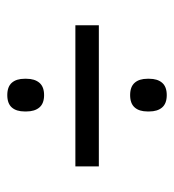

<svg xmlns="http://www.w3.org/2000/svg" viewBox="6 -582 488 540"><g transform="rotate(-90 250.0 -312.0)"><path d="M52 -278V-344H449V-278ZM252.5 -87Q229 -87 217.8 -100Q206.5 -113 206.5 -136.5V-141Q206.5 -164.5 217.8 -177.2Q229 -190 252.5 -190Q276 -190 287.2 -177.2Q298.5 -164.5 298.5 -141V-136.5Q298.5 -113 287.2 -100Q276 -87 252.5 -87ZM252.5 -432Q229 -432 217.8 -445.2Q206.5 -458.5 206.5 -482V-486.5Q206.5 -510 217.8 -522.8Q229 -535.5 252.5 -535.5Q276 -535.5 287.2 -522.8Q298.5 -510 298.5 -486.5V-482Q298.5 -458.5 287.2 -445.2Q276 -432 252.5 -432Z"/></g></svg>

Font: Anek Telugu Medium
Style: Regular
Weight: 400
Version: Version 1.003